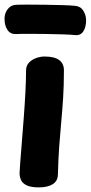

<svg xmlns="http://www.w3.org/2000/svg" viewBox="-33 -797 394 832"><path d="M79.9 -491.7Q79.9 -511.9 92.2 -525.2Q104.6 -538.4 123.2 -545.3Q141.9 -552.1 159.9 -552.1Q202.2 -552.1 223.1 -537.1Q244 -522 244 -492.4Q244 -424.3 240.4 -370.7Q236.9 -317 232.3 -267.6Q227.8 -218.1 223.7 -163.9Q219.7 -109.8 217.9 -40.4Q217.1 -12.1 195.2 1.4Q173.2 15 135.3 15Q100 15 81.7 5.7Q63.4 -3.7 57.6 -17.9Q51.8 -32.1 51.8 -47.1Q51.8 -56.1 54.6 -91.3Q57.3 -126.6 61.4 -177.5Q65.4 -228.4 69.9 -286.1Q74.3 -343.8 77.1 -397.7Q79.9 -451.6 79.9 -491.7ZM35.6 -649.4Q11.9 -648.7 -0.8 -667.5Q-13.4 -686.3 -13.4 -716.2Q-13.4 -739.4 0.3 -757.3Q14.1 -775.1 35.6 -776.1Q53.6 -777.1 88.5 -777Q123.4 -776.9 163.8 -776.4Q204.2 -775.9 239.3 -774.8Q274.3 -773.7 292.3 -771.7Q316.2 -769.9 328.2 -750.4Q340.1 -731 340.1 -708.8Q340.1 -680.1 328.2 -661.3Q316.2 -642.4 292.3 -645Q274.3 -647 239.4 -648.1Q204.4 -649.2 163.9 -649.8Q123.4 -650.4 88.5 -650.4Q53.6 -650.4 35.6 -649.4Z"/></svg>

Font: Playpen Sans Thai
Style: Regular
Weight: 400
Designer: Sirin Gunkloy, Laura Meseguer, Veronika Burian, José Scaglione
Foundry: TypeTogether
Version: Version 2.000